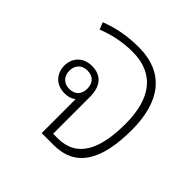

<svg xmlns="http://www.w3.org/2000/svg" viewBox="-148 -694 829 829"><g transform="rotate(45 267.0 -279.5)"><path d="M214 0H287C419 0 480 -96 480 -285C480 -453 408 -559 248 -559C173 -559 113 -545 62 -525L75 -493C122 -512 180 -526 243 -526C378 -526 442 -437 442 -285C442 -134 400 -33 279 -33H251V-258C251 -321 222 -359 163 -359C109 -359 77 -322 77 -275C77 -228 109 -191 162 -191C184 -191 201 -197 214 -207ZM163 -219C129 -219 108 -242 108 -275C108 -309 129 -331 163 -331C199 -331 218 -309 218 -275C218 -241 199 -219 163 -219Z"/></g></svg>

Font: Noto Sans Thai Looped ExtraLight
Style: Regular
Weight: 200
Designer: Sasikarn Vongin, Ben Mitchell
Foundry: The Fontpad Ltd
Version: Version 1.001